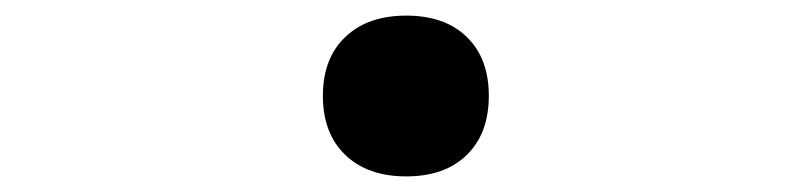

<svg xmlns="http://www.w3.org/2000/svg" viewBox="-20 -483 1040 246"><path d="M500.5 -257Q451 -257 422.4 -284.5Q393.7 -312 393.7 -360.2Q393.7 -408.3 422.4 -435.6Q451 -463 500.5 -463Q550 -463 578.1 -435.6Q606.3 -408.3 606.3 -360.2Q606.3 -312 578.1 -284.5Q550 -257 500.5 -257Z"/></svg>

Font: M PLUS 2 Thin
Style: Regular
Weight: 100
Designer: Coji Morishita
Foundry: UNDERFOREST DESIGN
Version: Version 1.001